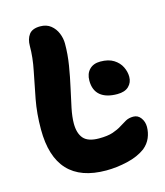

<svg xmlns="http://www.w3.org/2000/svg" viewBox="-108 -792 757 883"><g transform="rotate(-15 270.0 -350.5)"><path d="M289 9Q47 9 47 -251Q47 -326 59.5 -392.5Q72 -459 84.5 -519.5Q97 -580 97 -635Q97 -668 112.5 -689Q128 -710 166 -710Q196 -710 216 -694Q236 -678 246 -653.5Q256 -629 256 -604Q256 -553 247.5 -501Q239 -449 228 -400.5Q217 -352 208.5 -310.5Q200 -269 200 -238Q200 -191 221.5 -166.5Q243 -142 295 -142Q336 -142 361 -150.5Q386 -159 403 -170Q420 -181 435.5 -189.5Q451 -198 472 -198Q494 -198 507.5 -179.5Q521 -161 521 -137Q521 -110 510.5 -85Q500 -60 477 -41Q442 -15 390.5 -3Q339 9 289 9ZM429 -317Q376 -317 348 -340.5Q320 -364 320 -410Q320 -443 339 -462.5Q358 -482 391 -482Q430 -482 454.5 -466.5Q479 -451 490.5 -427.5Q502 -404 502 -380Q502 -353 483.5 -335Q465 -317 429 -317Z"/></g></svg>

Font: Shantell Sans Normal
Style: Bold
Weight: 700
Designer: Stephen Nixon, Anya Danilova, Shantell Martin
Foundry: Arrow Type
Version: Version 1.009;[a7da0bfa3]